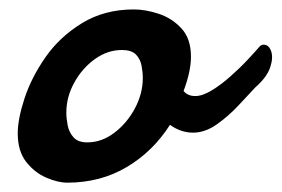

<svg xmlns="http://www.w3.org/2000/svg" viewBox="-20 -375 597 407"><path d="M122.6 12.2Q103 12.2 78.4 1.7Q53.7 -8.8 35.6 -31.7Q17.6 -54.7 17.6 -92.3Q17.6 -122.6 32 -166.5Q46.4 -210.4 76.2 -253.4Q106.4 -296.9 153.8 -325.9Q201.2 -355 263.7 -355Q288.6 -355 316.7 -345.7Q344.7 -336.4 364.7 -314.7Q384.8 -293 384.8 -254.9Q384.8 -223.6 369.1 -182.1Q377.9 -171.4 394 -171.4Q409.2 -171.4 429.2 -183.6Q449.2 -195.8 468.8 -213.4Q488.8 -231 505.1 -248.5Q521.5 -266.1 530.8 -276.9Q534.2 -280.3 539.1 -280.3Q549.8 -280.3 554.7 -266.6Q559.6 -252.9 552.7 -232.2Q545.9 -211.4 521 -189.5Q506.3 -173.8 485.1 -151.1Q463.9 -128.4 439.2 -111.1Q414.6 -93.8 389.2 -93.8Q363.3 -93.8 340.3 -110.4Q304.2 -53.7 248.5 -20.8Q192.9 12.2 122.6 12.2ZM165 -73.2Q195.8 -73.2 222.7 -93.8Q249.5 -114.3 266.1 -145.5Q282.7 -176.8 282.7 -209.5Q282.7 -222.2 280 -236.1Q277.3 -250 268.1 -259.5Q258.8 -269 238.3 -269Q208 -269 181.2 -249.8Q154.3 -230.5 137.5 -200Q120.6 -169.4 120.6 -136.2Q120.6 -124 123.5 -109.1Q126.5 -94.2 136 -83.7Q145.5 -73.2 165 -73.2Z"/></svg>

Font: Damion
Style: Regular
Weight: 400
Designer: Vernon Adams
Foundry: Vernon Adams
Version: Version 1.100; ttfautohint (v1.8.4.7-5d5b)